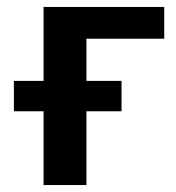

<svg xmlns="http://www.w3.org/2000/svg" viewBox="-20 -533 506 553"><path d="M229 -421.5V-300H330V-212.5H229V0H105.5V-212.5H20V-300H105.5V-513H453V-421.5Z"/></svg>

Font: Lato 2
Style: Bold
Weight: 700
Designer: Lukasz Dziedzic with Adam Twardoch and Botio Nikoltchev
Foundry: tyPoland Lukasz Dziedzic
Version: Version 2.015; 2015-08-06; http://www.latofonts.com/